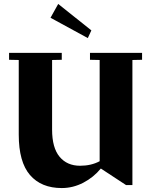

<svg xmlns="http://www.w3.org/2000/svg" viewBox="-20 -938 766 973"><path d="M700 -670V-635L651 -634V0H619L491 -84Q454 -39 402 -12Q350 15 293 15Q189 15 132 -51Q75 -117 75 -256V-634L26 -635V-670H293V-635L244 -634V-281Q244 -189 282 -143.5Q320 -98 386 -98Q442 -98 485 -121V-634L436 -635V-670ZM236 -848 275 -918 443 -784 425 -745Z"/></svg>

Font: Rakkas
Style: Regular
Weight: 400
Designer: Zeynep Akay
Foundry: Zeynep Akay
Version: Version 2.000